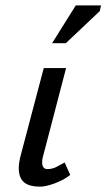

<svg xmlns="http://www.w3.org/2000/svg" viewBox="-20 -682 393 709"><path d="M49.3 0ZM138.7 -104Q136.7 -97.2 136.2 -91.6Q135.7 -85.9 135.7 -82Q135.7 -69.3 140.9 -63.5Q146 -57.6 154.3 -57.6Q173.8 -57.6 188.5 -65.7Q203.1 -73.7 218.8 -82L239.3 -36.1Q227.5 -26.4 212.2 -18.3Q196.8 -10.3 181.4 -4.6Q166 1 152.1 4.2Q138.2 7.3 128.4 7.3Q110.4 7.3 95.7 3.9Q81.1 0.5 70.8 -7.3Q60.5 -15.1 54.9 -28.3Q49.3 -41.5 49.3 -61Q49.3 -78.6 55.2 -103.5L141.6 -430.7H224.1ZM259.8 -662.1H353L348.6 -641.1L223.1 -522.5H172.4Z"/></svg>

Font: PT Astra Sans
Style: Italic
Weight: 400
Italic angle: -16°
Designer: A.Korolkova, I. Chaeva
Foundry: ParaType Ltd
Version: Version 1.001; ttfautohint (v1.6)